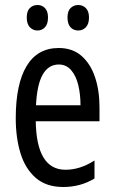

<svg xmlns="http://www.w3.org/2000/svg" viewBox="-20 -804 458 768"><path d="M215 -612Q270 -612 306 -580.5Q342 -549 360 -495.5Q378 -442 378 -375V-319H123Q126 -125 242 -125Q271 -125 299.5 -134Q328 -143 358 -162V-90Q302 -56 233 -56Q165 -56 123 -92.5Q81 -129 62 -191Q43 -253 43 -331Q43 -468 86.5 -540Q130 -612 215 -612ZM215 -546Q174 -546 151 -506Q128 -466 124 -383H302Q302 -427 293 -464Q284 -501 264.5 -523.5Q245 -546 215 -546ZM87 -734Q87 -760 99.5 -772Q112 -784 130 -784Q148 -784 160 -771.5Q172 -759 172 -734Q172 -708 160 -695Q148 -682 130 -682Q112 -682 99.5 -695Q87 -708 87 -734ZM250 -734Q250 -760 262.5 -772Q275 -784 293 -784Q311 -784 323.5 -771.5Q336 -759 336 -734Q336 -708 323.5 -695Q311 -682 293 -682Q274 -682 262 -695Q250 -708 250 -734Z"/></svg>

Font: Noto Sans Malayalam UI ExtraCondensed
Style: Regular
Weight: 400
Width: 2
Designer: Jelle Bosma - Monotype Design Team
Foundry: Monotype Imaging Inc.
Version: Version 2.104; ttfautohint (v1.8.4.7-5d5b)